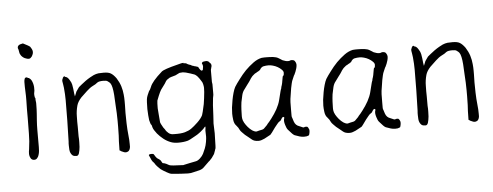

<svg xmlns="http://www.w3.org/2000/svg" viewBox="-54 -836 2943 1146"><g transform="rotate(-5 1418.0 -262.5)"><path d="M86 -657Q84 -661 83 -665Q81 -675 88 -682Q95 -689 115 -692Q120 -690 142 -678Q153 -672 157 -668Q161 -663 165.5 -654Q170 -645 170 -637Q170 -624 162 -611Q153 -599 146 -598Q139 -597 132 -599Q125 -601 119 -603.5Q113 -606 106 -612Q99 -618 95.5 -624Q92 -630 90 -635Q88 -648 86 -657ZM161 -360V-350V-349L163 -332V-323Q163 -292 161 -266L158 -226Q156 -199 156 -168V-68Q156 -58 155 -45Q154 -32 150 -20Q147 -9 139 -1Q133 6 122 6Q108 6 101 -6Q94 -19 94 -31Q94 -46 97 -60Q104 -108 104 -153Q104 -199 105 -247Q105 -273 105 -298Q106 -324 106 -351V-379L104 -434V-462Q104 -470 107 -480Q110 -488 117 -488H122L127 -484Q130 -483 133 -483L134 -482Q142 -477 147 -469Q152 -460 155 -449.5Q158 -439 159 -427V-406L156 -388V-387V-379Q156 -377 157 -371Q157 -364 161 -360Z M634 -6Q634 -41 635 -59L637 -94Q638 -111 638 -147V-183Q638 -207 637 -228Q636 -250 634 -282Q633 -313 631 -339Q629 -365 625 -383Q621 -401 615 -409Q611 -415 599 -423Q593 -428 574 -428Q548 -428 538 -421Q525 -410 509 -403Q491 -394 472 -376Q454 -359 435 -341Q413 -317 407 -295Q398 -262 398 -231Q397 -196 398 -166Q398 -136 398 -111Q398 -107 399 -94Q399 -82 399 -75Q399 -61 398 -47Q396 -26 391 -9Q386 5 376 5Q359 5 352 -1Q345 -7 341 -16Q337 -24 336 -36Q335 -48 335 -60Q335 -67 335 -73Q336 -80 336 -86Q338 -147 339 -208.5Q340 -270 340 -332Q340 -350 339 -368Q337 -402 336 -407Q335 -416 333 -428Q330 -442 330 -446Q330 -452 330 -454Q331 -456 334 -464Q335 -469 339 -472Q341 -475 345 -475Q348 -472 351 -470H354L356 -469Q366 -465 376 -447Q384 -435 387 -421Q389 -409 391 -396Q392 -381 394 -368L397 -350L404 -367Q407 -378 414 -386Q421 -396 426 -403Q431 -408 443 -417Q455 -427 469 -437Q483 -447 498 -455.5Q513 -464 520 -467Q534 -473 549 -475Q564 -476 579 -476Q609 -476 623 -467Q638 -458 654 -436Q670 -411 678 -386Q686 -360 688 -335Q690 -316 690 -296Q690 -289 690 -273Q689 -255 689 -225Q689 -201 690 -163.5Q691 -126 695 -89Q698 -64 698 -38Q698 -30 698 -21Q697 -13 694 -6Q691 1 685 5Q677 10 667 9Q663 9 648 2Q644 1 641 -2Q634 -6 634 -6ZM685 5ZM426 -403Z M1159 -237Q1159 -237 1164 -272Q1167 -292 1168 -309Q1169 -327 1169 -334Q1169 -341 1166 -355Q1163 -368 1158 -374Q1152 -384 1147 -391Q1135 -407 1133 -408Q1123 -417 1119 -418Q1111 -420 1096 -426Q1088 -429 1069 -434Q1055 -437 1051 -437Q1043 -437 1038 -436Q1031 -436 1028 -434Q1018 -428 1006 -423Q985 -417 982 -416H981Q978 -415 968 -411L967 -410Q961 -407 955 -402H954Q948 -397 938 -379Q925 -362 913 -345Q905 -332 896 -310Q885 -283 885 -282Q883 -269 883 -236Q883 -230 886 -197Q889 -168 889 -161Q888 -152 894 -141Q903 -123 906 -119Q918 -104 919 -100Q921 -96 934 -84Q941 -78 949 -76Q954 -74 967 -74Q1009 -73 1032 -79.5Q1055 -86 1071.5 -97.5Q1088 -109 1111 -131Q1134 -153 1143 -172Q1147 -181 1159 -237ZM1155 -79Q1158 -100 1157 -101Q1156 -105 1152 -100Q1146 -92 1139 -86Q1126 -74 1116 -67Q1106 -59 1087 -49Q1054 -30 1046 -28Q1021 -21 988 -21Q963 -21 944 -28Q920 -37 900 -53Q880 -69 865 -87Q846 -111 842 -125Q839 -139 838 -140L835 -143Q834 -143 831 -152Q827 -164 826 -170L823 -199L821 -237L822 -277Q823 -299 826 -308Q828 -316 840 -342Q848 -351 854 -367Q865 -398 926 -452Q940 -465 1025 -486Q1037 -489 1044 -491Q1052 -493 1060 -493V-492V-490H1069Q1073 -488 1076 -488L1078 -487Q1081 -484 1091 -480Q1100 -477 1100 -477H1101Q1108 -472 1112 -471Q1114 -470 1120 -469V-468L1126 -467Q1132 -466 1133 -465Q1138 -463 1145 -461V-460L1146 -459Q1147 -457 1151 -450Q1156 -442 1160 -439Q1167 -434 1171 -442L1172 -443V-444Q1172 -445 1173 -453Q1175 -458 1174 -465V-466Q1174 -466 1172 -473L1171 -477H1170Q1169 -477 1169 -478L1170 -483Q1171 -485 1172 -486Q1173 -488 1175 -489Q1178 -490 1186 -491Q1192 -492 1197 -492Q1201 -491 1204 -490H1205Q1209 -488 1210 -487Q1213 -484 1217 -479Q1218 -478 1220 -477Q1221 -475 1222 -473Q1224 -469 1225 -467Q1225 -463 1225 -459Q1224 -454 1222 -448V-447Q1219 -440 1219 -432V-404Q1219 -390 1219 -382Q1218 -362 1221 -351V-298Q1221 -283 1220 -283H1219H1220Q1219 -282 1217 -267V-266Q1216 -264 1213 -225Q1213 -225 1210 -164L1207 -117L1209 -58Q1209 -49 1208 -22Q1207 29 1206 31Q1203 37 1202 42V43Q1200 50 1194 65Q1193 67 1185 78Q1180 85 1178 88Q1176 90 1176 90L1163 104Q1162 104 1162 105H1161Q1159 107 1127 138Q1117 149 1099 154L1065 162Q1061 163 1047 166Q1039 167 1029 167Q1020 167 985 165Q950 162 948 162Q929 162 917 156Q908 152 883 137Q865 126 861 120Q847 107 840 97Q835 88 831 84Q824 78 819 68Q818 66 812 52Q807 43 806 39Q806 35 809 34Q814 32 822 32Q834 32 836 36Q847 55 853 60Q871 71 874 76Q882 93 886 93Q891 94 893 94Q893 94 893 94H892Q893 94 893 94Q893 94 893 94Q906 98 917 105Q926 111 947 112L1008 115L1009 114Q1010 114 1046 106Q1078 100 1081 99Q1094 97 1108 84Q1122 71 1128.5 58Q1135 45 1142 27.5Q1149 10 1152.5 -11Q1156 -32 1156 -43Q1155 -60 1155 -79Z M1493 -400Q1490 -399 1487 -396Q1485 -395 1484 -394V-395L1483 -394Q1482 -393 1481 -393H1480L1479 -392Q1473 -387 1467 -382Q1462 -378 1457 -371Q1451 -364 1448 -358Q1445 -353 1440 -346Q1434 -339 1428 -330L1420 -319Q1415 -311 1409 -304Q1398 -291 1393 -271Q1388 -251 1384 -229Q1381 -206 1380 -185Q1379 -164 1379 -150Q1379 -150 1379 -141Q1379 -137 1380 -131Q1381 -121 1389 -106Q1397 -92 1408 -79Q1420 -65 1433 -56Q1451 -45 1460 -47Q1467 -49 1475 -51Q1497 -54 1504 -60Q1511 -66 1518 -74Q1525 -80 1528 -86Q1538 -96 1553 -116Q1573 -142 1588 -169Q1603 -197 1609 -221Q1622 -273 1623 -277Q1627 -287 1627 -289L1628 -290L1629 -298Q1630 -300 1633 -310Q1635 -315 1636 -322Q1637 -327 1638 -334Q1639 -340 1640 -345Q1641 -351 1642 -356Q1644 -360 1644 -363H1645L1646 -364Q1651 -367 1651 -382Q1651 -392 1640 -402Q1631 -411 1618 -418.5Q1605 -426 1590 -430Q1576 -434 1564 -434Q1549 -434 1534 -431Q1520 -428 1511 -411Q1510 -411 1510 -410H1509Q1508 -409 1506 -407H1505Q1503 -405 1501 -404Q1496 -402 1493 -400ZM1754 8Q1750 9 1738 9Q1726 9 1712 5Q1697 0 1683 -5Q1673 -9 1646 -41Q1638 -50 1632 -71Q1624 -96 1630 -111Q1633 -117 1626 -119L1624 -120L1622 -119Q1617 -115 1614 -110Q1610 -103 1608 -100Q1591 -89 1587 -82Q1578 -72 1570 -61Q1558 -44 1549.5 -32.5Q1541 -21 1539 -20Q1536 -18 1502 0Q1494 4 1484 7Q1475 10 1466 10Q1439 10 1425 -3Q1419 -9 1408 -17Q1397 -25 1388 -33Q1379 -41 1371 -50Q1363 -58 1360 -64Q1356 -72 1352 -79Q1348 -85 1341 -93Q1329 -105 1326 -127Q1323 -149 1323 -165Q1323 -180 1325 -201Q1328 -223 1332 -246Q1336 -268 1342 -289Q1348 -310 1355 -323Q1366 -341 1386 -367Q1405 -393 1428 -417Q1451 -440 1477 -459Q1502 -477 1527 -482Q1536 -483 1543 -483Q1551 -483 1558 -483Q1576 -483 1596 -481Q1615 -479 1628 -471Q1634 -467 1641 -463Q1650 -456 1656 -455Q1662 -453 1668 -451Q1675 -449 1683 -449H1684Q1691 -449 1697 -452L1699 -453Q1700 -453 1704 -453H1703H1704Q1719 -453 1724 -444Q1731 -434 1731 -424Q1731 -415 1728 -403Q1722 -386 1721 -382Q1717 -373 1712 -362H1711Q1707 -352 1702 -341Q1696 -329 1693 -315Q1687 -289 1687 -287Q1678 -228 1677 -223Q1675 -217 1675 -156V-122Q1675 -114 1678 -109Q1679 -105 1685 -87Q1693 -63 1716 -56Q1723 -53 1737 -47Q1743 -45 1748 -49Q1758 -50 1760 -49H1761Q1763 -49 1767 -44Q1771 -38 1773 -32Q1775 -23 1773 -14Q1771 -1 1768 3Q1765 5 1754 8Z M2039 -400Q2036 -399 2033 -396Q2031 -395 2030 -394V-395L2029 -394Q2028 -393 2027 -393H2026L2025 -392Q2019 -387 2013 -382Q2008 -378 2003 -371Q1997 -364 1994 -358Q1991 -353 1986 -346Q1980 -339 1974 -330L1966 -319Q1961 -311 1955 -304Q1944 -291 1939 -271Q1934 -251 1930 -229Q1927 -206 1926 -185Q1925 -164 1925 -150Q1925 -150 1925 -141Q1925 -137 1926 -131Q1927 -121 1935 -106Q1943 -92 1954 -79Q1966 -65 1979 -56Q1997 -45 2006 -47Q2013 -49 2021 -51Q2043 -54 2050 -60Q2057 -66 2064 -74Q2071 -80 2074 -86Q2084 -96 2099 -116Q2119 -142 2134 -169Q2149 -197 2155 -221Q2168 -273 2169 -277Q2173 -287 2173 -289L2174 -290L2175 -298Q2176 -300 2179 -310Q2181 -315 2182 -322Q2183 -327 2184 -334Q2185 -340 2186 -345Q2187 -351 2188 -356Q2190 -360 2190 -363H2191L2192 -364Q2197 -367 2197 -382Q2197 -392 2186 -402Q2177 -411 2164 -418.5Q2151 -426 2136 -430Q2122 -434 2110 -434Q2095 -434 2080 -431Q2066 -428 2057 -411Q2056 -411 2056 -410H2055Q2054 -409 2052 -407H2051Q2049 -405 2047 -404Q2042 -402 2039 -400ZM2300 8Q2296 9 2284 9Q2272 9 2258 5Q2243 0 2229 -5Q2219 -9 2192 -41Q2184 -50 2178 -71Q2170 -96 2176 -111Q2179 -117 2172 -119L2170 -120L2168 -119Q2163 -115 2160 -110Q2156 -103 2154 -100Q2137 -89 2133 -82Q2124 -72 2116 -61Q2104 -44 2095.5 -32.5Q2087 -21 2085 -20Q2082 -18 2048 0Q2040 4 2030 7Q2021 10 2012 10Q1985 10 1971 -3Q1965 -9 1954 -17Q1943 -25 1934 -33Q1925 -41 1917 -50Q1909 -58 1906 -64Q1902 -72 1898 -79Q1894 -85 1887 -93Q1875 -105 1872 -127Q1869 -149 1869 -165Q1869 -180 1871 -201Q1874 -223 1878 -246Q1882 -268 1888 -289Q1894 -310 1901 -323Q1912 -341 1932 -367Q1951 -393 1974 -417Q1997 -440 2023 -459Q2048 -477 2073 -482Q2082 -483 2089 -483Q2097 -483 2104 -483Q2122 -483 2142 -481Q2161 -479 2174 -471Q2180 -467 2187 -463Q2196 -456 2202 -455Q2208 -453 2214 -451Q2221 -449 2229 -449H2230Q2237 -449 2243 -452L2245 -453Q2246 -453 2250 -453H2249H2250Q2265 -453 2270 -444Q2277 -434 2277 -424Q2277 -415 2274 -403Q2268 -386 2267 -382Q2263 -373 2258 -362H2257Q2253 -352 2248 -341Q2242 -329 2239 -315Q2233 -289 2233 -287Q2224 -228 2223 -223Q2221 -217 2221 -156V-122Q2221 -114 2224 -109Q2225 -105 2231 -87Q2239 -63 2262 -56Q2269 -53 2283 -47Q2289 -45 2294 -49Q2304 -50 2306 -49H2307Q2309 -49 2313 -44Q2317 -38 2319 -32Q2321 -23 2319 -14Q2317 -1 2314 3Q2311 5 2300 8Z M2725 -6Q2725 -41 2726 -59L2728 -94Q2729 -111 2729 -147V-183Q2729 -207 2728 -228Q2727 -250 2725 -282Q2724 -313 2722 -339Q2720 -365 2716 -383Q2712 -401 2706 -409Q2702 -415 2690 -423Q2684 -428 2665 -428Q2639 -428 2629 -421Q2616 -410 2600 -403Q2582 -394 2563 -376Q2545 -359 2526 -341Q2504 -317 2498 -295Q2489 -262 2489 -231Q2488 -196 2489 -166Q2489 -136 2489 -111Q2489 -107 2490 -94Q2490 -82 2490 -75Q2490 -61 2489 -47Q2487 -26 2482 -9Q2477 5 2467 5Q2450 5 2443 -1Q2436 -7 2432 -16Q2428 -24 2427 -36Q2426 -48 2426 -60Q2426 -67 2426 -73Q2427 -80 2427 -86Q2429 -147 2430 -208.5Q2431 -270 2431 -332Q2431 -350 2430 -368Q2428 -402 2427 -407Q2426 -416 2424 -428Q2421 -442 2421 -446Q2421 -452 2421 -454Q2422 -456 2425 -464Q2426 -469 2430 -472Q2432 -475 2436 -475Q2439 -472 2442 -470H2445L2447 -469Q2457 -465 2467 -447Q2475 -435 2478 -421Q2480 -409 2482 -396Q2483 -381 2485 -368L2488 -350L2495 -367Q2498 -378 2505 -386Q2512 -396 2517 -403Q2522 -408 2534 -417Q2546 -427 2560 -437Q2574 -447 2589 -455.5Q2604 -464 2611 -467Q2625 -473 2640 -475Q2655 -476 2670 -476Q2700 -476 2714 -467Q2729 -458 2745 -436Q2761 -411 2769 -386Q2777 -360 2779 -335Q2781 -316 2781 -296Q2781 -289 2781 -273Q2780 -255 2780 -225Q2780 -201 2781 -163.5Q2782 -126 2786 -89Q2789 -64 2789 -38Q2789 -30 2789 -21Q2788 -13 2785 -6Q2782 1 2776 5Q2768 10 2758 9Q2754 9 2739 2Q2735 1 2732 -2Q2725 -6 2725 -6ZM2776 5ZM2517 -403Z"/></g></svg>

Font: ToneOZ-Pinyin-Tsuipita-TC
Style: Regular
Weight: 400
Designer: ÂÆ£ÂøóÂáåJeffrey Xuan(jeffreyx@gmail.com, ToneOZ.com) ÈòøÂù§(cjkFonts)
Foundry: ToneOZ
Version: Version 0.24071